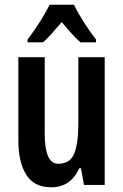

<svg xmlns="http://www.w3.org/2000/svg" viewBox="-20 -786 524 816"><path d="M425 -543V0H337L324 -71H317Q280 10 198 10Q125 10 91.5 -43.5Q58 -97 58 -189V-543H170V-219Q170 -90 227 -90Q278 -90 295.5 -133.5Q313 -177 313 -262V-543ZM294 -766Q310 -733 335.5 -693Q361 -653 388 -618V-606H322Q303 -623 283.5 -644.5Q264 -666 242 -692Q220 -666 199.5 -643Q179 -620 163 -606H97V-618Q113 -639 131.5 -666Q150 -693 165.5 -719.5Q181 -746 191 -766Z"/></svg>

Font: Noto Sans Thai ExtCond SemBd
Style: Regular
Weight: 600
Width: 2
Designer: Monotype Design Team
Foundry: Monotype Imaging Inc.
Version: Version 2.002; ttfautohint (v1.8.4.7-5d5b)